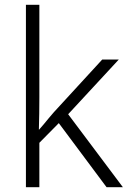

<svg xmlns="http://www.w3.org/2000/svg" viewBox="-20 -780 534 800"><path d="M144 -374Q144 -342 143.5 -307.5Q143 -273 142 -240H143Q152 -250 162.5 -262.5Q173 -275 183.5 -288Q194 -301 204 -312L406 -532H475L264 -304L492 0H424L225 -267L144 -185V0H88V-760H144Z"/></svg>

Font: Noto Sans Hebrew Light
Style: Regular
Weight: 300
Designer: Monotype Design Team
Foundry: Monotype Imaging Inc.
Version: Version 2.003